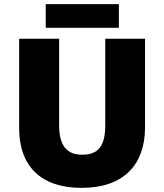

<svg xmlns="http://www.w3.org/2000/svg" viewBox="-20 -902 797 932"><path d="M557 -882H202V-767H557ZM684 -284V-714H491V-296C491 -194 458 -151 379 -151C305 -151 267 -194 267 -295V-714H73V-280C73 -95 179 10 376 10C582 10 684 -104 684 -284Z"/></svg>

Font: Noto Sans Lao UI Blk
Style: Regular
Weight: 900
Designer: Monotype Design Team
Foundry: Monotype Imaging Inc.
Version: Version 2.000